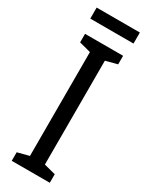

<svg xmlns="http://www.w3.org/2000/svg" viewBox="-222 -894 726 935"><g transform="rotate(30 141.5 -426.5)"><path d="M262 -853H19V-791H262ZM248 0V-48L183 -65V-649L248 -666V-714H34V-666L99 -649V-65L34 -48V0Z"/></g></svg>

Font: Noto Sans Sinhala ExtraCondensed
Style: Regular
Weight: 400
Width: 2
Designer: Jelle Bosma - Monotype Design Team
Foundry: Monotype Imaging Inc.
Version: Version 2.006